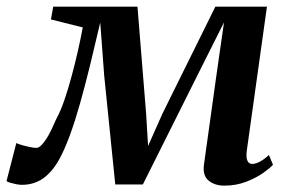

<svg xmlns="http://www.w3.org/2000/svg" viewBox="-49 -558 888 588"><path d="M638 10.5Q608 10.5 589.2 -5.5Q570.5 -21.5 576 -56.5L614 -329L637 -489.5L560 -336L388.5 7H304L270 -327.5L258 -489Q241.5 -418 226 -355Q210.5 -292 195.5 -239Q180.5 -186 165 -143.8Q149.5 -101.5 133.5 -72Q112 -32.5 83.8 -12.2Q55.5 8 18 8Q10 8 0 6Q-10 4 -18.2 1.5Q-26.5 -1 -29 -3.5L1 -120Q5 -117.5 17 -114Q29 -110.5 42.2 -107.8Q55.5 -105 62 -105Q69.5 -105 77.2 -112.8Q85 -120.5 93.2 -133.2Q101.5 -146 109 -162Q116.5 -178 123.5 -194Q136 -216.5 147.8 -250.5Q159.5 -284.5 170.2 -324.2Q181 -364 189.8 -403Q198.5 -442 204.5 -474L107 -498.5L114 -537.5H372L398.5 -210L404.5 -111L448.5 -210L610.5 -537.5H768.5L707 -98Q705 -85 706.2 -75.5Q707.5 -66 711.8 -61Q716 -56 723.5 -56Q735 -56 748.5 -63.8Q762 -71.5 774.5 -83.5L787 -53.5Q779.5 -44.5 758.2 -29.2Q737 -14 706 -1.8Q675 10.5 638 10.5Z"/></svg>

Font: Merriweather 60pt SemiBold
Style: Italic
Weight: 600
Italic angle: -7.8°
Version: Version 2.101